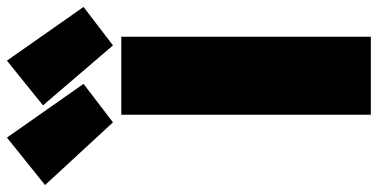

<svg xmlns="http://www.w3.org/2000/svg" viewBox="-440 -787 1090 554"><g transform="rotate(-90 105.0 -510.0)"><path d="M276 15H51V-705H276ZM78 -931 207 -1035 362 -814 251 -729ZM-152 -925 -15 -1035 140 -814 29 -729Z"/></g></svg>

Font: Repo
Style: ExtraBlack
Weight: 1000
Designer: Stefan Peev
Foundry: Context Ltd
Version: Version 001.000